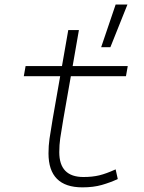

<svg xmlns="http://www.w3.org/2000/svg" viewBox="-20 -805 626 835"><path d="M338.4 9.8Q190.9 9.8 190.9 -138.2Q190.9 -170.9 195.3 -201.7Q199.7 -232.4 209 -287.1L241.7 -473.6H83.5L91.3 -517.6H249.5L276.9 -674.3H323.2L295.9 -517.6H535.6L527.8 -473.6H288.1L255.4 -287.1Q246.1 -232.9 241.9 -203.6Q237.8 -174.3 237.8 -143.1Q237.8 -35.2 342.8 -35.2Q381.8 -35.2 411.9 -42.5Q441.9 -49.8 482.9 -68.4L492.2 -26.4Q459.5 -11.2 422.9 -0.7Q386.2 9.8 338.4 9.8ZM419.9 -599.6 482.9 -785.2H534.2L460 -599.6Z"/></svg>

Font: Cascadia Code NF ExtraLight
Style: Italic
Weight: 200
Italic angle: -10°
Monospace: yes
Designer: Aaron Bell
Foundry: Saja Typeworks
Version: Version 2404.023; ttfautohint (v1.8.4)